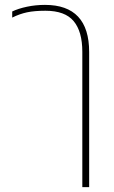

<svg xmlns="http://www.w3.org/2000/svg" viewBox="-20 -570 465 786"><path d="M317 -358Q317 -441 281.5 -483.5Q246 -526 166 -526Q121 -526 90.5 -519.5Q60 -513 30 -498V-523Q55 -535 90.5 -542.5Q126 -550 164 -550Q345 -550 345 -357V196H317Z"/></svg>

Font: Prompt Thin
Style: Regular
Weight: 250
Designer: Katatrad Team
Foundry: CadsonDemak
Version: Version 1.001